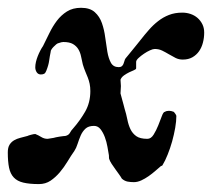

<svg xmlns="http://www.w3.org/2000/svg" viewBox="-29 -465 536 485"><path d="M-9.3 -80.1Q-9.3 -92.3 -4.9 -99.4Q-0.5 -106.4 6.6 -110.6Q13.7 -114.7 22.5 -116.9Q31.2 -119.1 40.5 -121.6Q42 -122.6 49.1 -124.5Q56.2 -126.5 60.1 -126.5Q67.9 -123.5 75.2 -118.9Q82.5 -114.3 91.3 -114.3L106.4 -116.7Q107.9 -117.2 112.3 -118.2Q116.7 -119.1 121.6 -119.9Q126.5 -120.6 130.6 -121.1Q134.8 -121.6 136.2 -121.6Q144.5 -123.5 147.7 -129.6Q150.9 -135.7 155.3 -140.1Q173.3 -160.6 186.3 -183.3Q199.2 -206.1 199.2 -234.9Q199.2 -245.1 197.5 -253.2Q195.8 -261.2 192.9 -268.8Q189.9 -276.4 186.5 -284.4Q183.1 -292.5 180.2 -302.2Q177.7 -312 175.8 -322.3Q173.8 -332.5 168.9 -340.6Q164.1 -348.6 155.3 -353.8Q146.5 -358.9 130.9 -358.9Q128.4 -358.9 125.7 -358.2Q123 -357.4 120.1 -356.4Q116.7 -356 113 -353Q109.4 -350.1 106 -346.4Q102.5 -342.8 100.6 -339.4Q98.6 -335.9 99.1 -334.5Q96.7 -323.2 95.2 -312Q93.8 -300.8 87.9 -286.1Q85.9 -280.8 82.8 -278.8Q79.6 -276.9 74.2 -276.9Q67.4 -276.9 63.7 -282.5Q60.1 -288.1 60.1 -294.9Q60.1 -301.3 61.8 -308.6Q63.5 -315.9 66.4 -323.2Q69.3 -330.6 72.8 -337.2Q76.2 -343.8 79.6 -348.6Q87.4 -364.3 95.7 -381.3Q104 -398.4 114.7 -412.6Q125.5 -426.8 140.1 -436Q154.8 -445.3 175.8 -445.3Q198.2 -445.3 210.4 -434.3Q222.7 -423.3 228.5 -406.5Q234.4 -389.6 236.8 -370.4Q239.3 -351.1 242.2 -334.2Q245.1 -317.4 251.2 -306.4Q257.3 -295.4 271 -295.4Q275.9 -295.4 278.6 -297.6Q281.2 -299.8 282.7 -303.2Q284.2 -306.6 285.2 -310.5Q286.1 -314.5 288.1 -317.4Q289.6 -319.3 294.7 -325.4Q299.8 -331.5 305.7 -338.9Q311.5 -346.2 317.4 -353.3Q323.2 -360.4 326.2 -364.3Q336.4 -377.4 347.2 -389.6Q357.9 -401.9 370.4 -411.6Q382.8 -421.4 397.7 -427.2Q412.6 -433.1 431.6 -433.1Q442.4 -433.1 452.4 -429.7Q462.4 -426.3 470 -419.7Q477.5 -413.1 482.2 -403.8Q486.8 -394.5 486.8 -382.8Q486.8 -369.6 483.6 -357.4Q480.5 -345.2 473.9 -335.7Q467.3 -326.2 457 -320.3Q446.8 -314.5 432.6 -314.5Q422.9 -314.5 414.6 -318.6Q406.2 -322.8 397.7 -327.9Q389.2 -333 380.6 -337.2Q372.1 -341.3 361.8 -341.3Q357.4 -341.3 349.9 -337.9Q342.3 -334.5 334.7 -329.3Q327.1 -324.2 321.3 -318.8Q315.4 -313.5 314.9 -309.1V-292.5Q314.9 -290 309.6 -287.8Q304.2 -285.6 297.6 -282.5Q291 -279.3 284.4 -274.7Q277.8 -270 275.4 -263.7L276.4 -247.6L275.4 -229Q275.9 -227.5 277.1 -222.7Q278.3 -217.8 280 -211.9Q281.7 -206.1 283.2 -200.2Q284.7 -194.3 285.6 -190.9Q290 -176.8 292.7 -163.1Q295.4 -149.4 300.5 -138.7Q305.7 -127.9 315.2 -121.1Q324.7 -114.3 343.3 -114.3Q352.5 -114.3 359.1 -125Q365.7 -135.7 370.8 -148.4Q376 -161.1 379.9 -171.9Q383.8 -182.6 387.7 -182.6Q391.6 -185.1 397.9 -185.1Q403.3 -185.1 409.7 -182.6Q411.1 -181.6 414.1 -177.2Q415.5 -175.3 416.5 -172.4Q416.5 -159.2 413.6 -142.1Q410.6 -125 405.8 -107.7Q400.9 -90.3 394.5 -74.5Q388.2 -58.6 381.8 -48.3Q381.8 -47.4 380.1 -46.4Q378.4 -45.4 377.4 -45.4Q371.6 -40.5 363.5 -33.4Q355.5 -26.4 346.4 -20Q337.4 -13.7 327.9 -9.3Q318.4 -4.9 309.1 -4.9Q300.8 -4.9 293.2 -6.3Q285.6 -7.8 278.8 -13.7Q276.4 -18.1 272 -24.2Q267.6 -30.3 262.5 -37.4Q257.3 -44.4 252.9 -51.3Q248.5 -58.1 246.6 -64Q246.6 -65.4 246.3 -67.1Q246.1 -68.8 246.1 -72.8Q244.6 -81.5 242.4 -94.2Q240.2 -106.9 235.8 -118.7Q231.4 -130.4 224.9 -138.7Q218.3 -147 208.5 -147Q194.3 -147 186.8 -139.9Q179.2 -132.8 174.8 -122.6Q170.4 -112.3 167 -101.6Q163.6 -90.8 158.7 -83.5Q150.4 -71.8 141.6 -57.1Q132.8 -42.5 122.1 -29.8Q111.3 -17.1 98.6 -8.5Q85.9 0 69.3 0Q45.4 0 30 -3.7Q14.6 -7.3 5.9 -16.6Q-2.9 -25.9 -6.1 -41.3Q-9.3 -56.6 -9.3 -80.1Z"/></svg>

Font: IM FELL English
Style: Italic
Weight: 400
Italic angle: -18°
Designer: Igino Marini
Foundry: Igino Marini
Version: 3.00